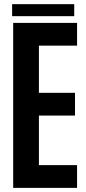

<svg xmlns="http://www.w3.org/2000/svg" viewBox="-20 -911 416 931"><path d="M43.9 0V-800H353.7V-689.7H168.7V-460.9H343.7V-350.6H168.7V-110.3H353.7V0ZM38.8 -890.8H339.9V-832.6H38.8Z"/></svg>

Font: Big Shoulders Thin
Style: Regular
Weight: 100
Designer: Patric King
Foundry: XO Type Co
Version: Version 2.002